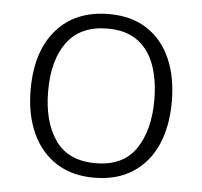

<svg xmlns="http://www.w3.org/2000/svg" viewBox="-45 -681 679 645"><g transform="rotate(5 295.0 -359.0)"><path d="M533 -360Q533 -276 505.5 -214Q478 -152 424.5 -117.5Q371 -83 294 -83Q220 -83 167 -117Q114 -151 85.5 -213.5Q57 -276 57 -360Q57 -489 121 -562Q185 -635 298 -635Q374 -635 426.5 -600.5Q479 -566 506 -504Q533 -442 533 -360ZM116 -360Q116 -257 159.5 -194.5Q203 -132 295 -132Q388 -132 431 -195Q474 -258 474 -360Q474 -426 456 -477Q438 -528 399 -557Q360 -586 297 -586Q207 -586 161.5 -526Q116 -466 116 -360Z"/></g></svg>

Font: Noto Sans Kannada UI Light
Style: Regular
Weight: 300
Designer: Jelle Bosma - Monotype Design Team
Foundry: Monotype Imaging Inc.
Version: Version 2.005; ttfautohint (v1.8.4.7-5d5b)